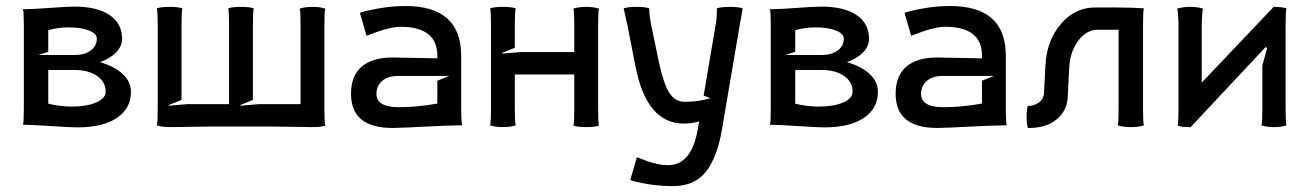

<svg xmlns="http://www.w3.org/2000/svg" viewBox="-20 -425 4399 645"><path d="M60.1 -60.1V-339.8Q60.1 -385.3 57.1 -394H63.5Q94.7 -394.5 151.1 -398.7Q207.5 -402.8 230 -402.8Q306.2 -402.8 348.1 -374.5Q390.1 -346.2 390.1 -294.9Q390.1 -270 370.6 -249.5Q351.1 -229 315.9 -216.3Q364.7 -202.1 392.3 -176.3Q419.9 -150.4 419.9 -117.2Q419.9 -60.5 372.6 -28.8Q325.2 2.9 240.2 2.9Q217.8 2.9 155.8 -1.2Q93.8 -5.4 61.5 -5.9H57.1Q60.1 -14.6 60.1 -60.1ZM142.1 -76.7Q182.6 -66.9 220.2 -66.9Q271.5 -66.9 303.2 -80.8Q335 -94.7 335 -117.2Q335 -149.9 306.2 -169.9Q277.3 -189.9 230 -189.9H142.1ZM142.1 -251 109.4 -240.2H230Q263.7 -240.2 284.4 -255.1Q305.2 -270 305.2 -294.9Q305.2 -312 279.1 -322.5Q252.9 -333 210 -333Q175.3 -333 142.1 -323.7Z M509.8 -58.1V-341.8Q509.8 -388.2 506.8 -397Q521.5 -401.9 549.8 -401.9Q578.1 -401.9 592.8 -397Q589.8 -388.2 589.8 -341.8V-89.4L545.9 -71.8L546.4 -69.8L609.9 -75.2H749.5V-341.8Q749.5 -388.2 746.6 -397Q761.2 -401.9 789.6 -401.9Q817.9 -401.9 832.5 -397Q829.6 -388.2 829.6 -341.8V-89.4L786.6 -71.8L787.6 -69.8L851.1 -75.2V-74.7L851.6 -75.2H989.7V-341.8Q989.7 -387.2 986.8 -396Q1004.4 -401.9 1029.8 -401.9Q1055.2 -401.9 1072.8 -396Q1069.8 -387.2 1069.8 -341.8V-58.1Q1069.8 -11.7 1072.8 -2.9Q1058.1 2 1028.8 2Q996.6 2 957.3 1Q918 0 887.7 0H691.9Q662.1 0 622.6 1Q583 2 550.8 2Q524.4 2 506.8 -3.9Q509.8 -12.7 509.8 -58.1Z M1159.2 -109.9Q1159.2 -170.4 1195.1 -201.2Q1231 -231.9 1299.3 -231.9L1449.2 -229V-237.8Q1449.2 -335 1325.2 -335Q1287.1 -335 1211.4 -304.7L1189 -381.8Q1205.1 -388.2 1250.7 -396.5Q1296.4 -404.8 1342.3 -404.8Q1527.8 -404.8 1529.3 -240.2V-58.1Q1529.3 -23.4 1532.2 -3.9H1525.4Q1490.7 -3.9 1405.5 0.5Q1320.3 4.9 1299.3 4.9Q1159.2 4.9 1159.2 -109.9ZM1244.6 -109.9Q1244.6 -64.9 1319.3 -64.9Q1380.9 -64.9 1449.2 -77.1V-153.8L1489.3 -169.9H1317.4Q1282.2 -169.9 1263.4 -152.8Q1244.6 -135.7 1244.6 -109.9Z M1629.4 -58.1V-341.8Q1629.4 -388.2 1626.5 -397Q1641.1 -401.9 1669.4 -401.9Q1697.8 -401.9 1712.4 -397Q1709.5 -388.2 1709.5 -341.8V-264.6L1666.5 -247.1L1667.5 -245.1L1728.5 -250H1909.2V-341.8Q1909.2 -387.2 1906.2 -396Q1923.8 -401.9 1949.2 -401.9Q1974.6 -401.9 1992.2 -396Q1989.3 -387.2 1989.3 -341.8V-58.1Q1989.3 -11.7 1992.2 -2.9Q1977.5 2 1949.2 2Q1920.9 2 1906.2 -2.9Q1909.2 -11.7 1909.2 -58.1V-174.8H1709.5V-58.1Q1709.5 -12.7 1712.4 -3.9Q1694.8 2 1669.4 2Q1644 2 1626.5 -3.9Q1629.4 -12.7 1629.4 -58.1Z M2277.3 -9.8Q2152.8 -9.8 2115.2 -200.2L2087.4 -341.8L2075.2 -397Q2089.8 -401.9 2118.2 -401.9Q2146.5 -401.9 2161.1 -397V-393.1Q2161.1 -373.5 2167.5 -341.8L2191.4 -226.1Q2208.5 -144.5 2228 -113.8Q2247.6 -83 2280.3 -83Q2326.7 -83 2366.7 -95.2L2343.8 -104L2384.3 -342.8Q2388.2 -363.8 2388.2 -392.1V-397Q2402.8 -401.9 2432.1 -401.9Q2460.4 -401.9 2475.1 -397Q2468.8 -361.3 2465.3 -341.8L2405.3 9.8Q2389.2 105 2350.8 152.6Q2312.5 200.2 2241.2 200.2Q2195.3 200.2 2154.1 193.1Q2112.8 186 2097.2 179.7L2119.6 103Q2143.6 112.3 2153.8 116.2Q2164.1 120.1 2184.8 125Q2205.6 129.9 2224.1 129.9Q2303.2 129.9 2324.2 8.8L2328.6 -17.1Q2303.2 -9.8 2277.3 -9.8Z M2569.3 -60.1V-339.8Q2569.3 -385.3 2566.4 -394H2572.8Q2604 -394.5 2660.4 -398.7Q2716.8 -402.8 2739.3 -402.8Q2815.4 -402.8 2857.4 -374.5Q2899.4 -346.2 2899.4 -294.9Q2899.4 -270 2879.9 -249.5Q2860.4 -229 2825.2 -216.3Q2874 -202.1 2901.6 -176.3Q2929.2 -150.4 2929.2 -117.2Q2929.2 -60.5 2881.8 -28.8Q2834.5 2.9 2749.5 2.9Q2727.1 2.9 2665 -1.2Q2603 -5.4 2570.8 -5.9H2566.4Q2569.3 -14.6 2569.3 -60.1ZM2651.4 -76.7Q2691.9 -66.9 2729.5 -66.9Q2780.8 -66.9 2812.5 -80.8Q2844.2 -94.7 2844.2 -117.2Q2844.2 -149.9 2815.4 -169.9Q2786.6 -189.9 2739.3 -189.9H2651.4ZM2651.4 -251 2618.7 -240.2H2739.3Q2772.9 -240.2 2793.7 -255.1Q2814.5 -270 2814.5 -294.9Q2814.5 -312 2788.3 -322.5Q2762.2 -333 2719.2 -333Q2684.6 -333 2651.4 -323.7Z M2988.8 -109.9Q2988.8 -170.4 3024.7 -201.2Q3060.5 -231.9 3128.9 -231.9L3278.8 -229V-237.8Q3278.8 -335 3154.8 -335Q3116.7 -335 3041 -304.7L3018.6 -381.8Q3034.7 -388.2 3080.3 -396.5Q3126 -404.8 3171.9 -404.8Q3357.4 -404.8 3358.9 -240.2V-58.1Q3358.9 -23.4 3361.8 -3.9H3355Q3320.3 -3.9 3235.1 0.5Q3149.9 4.9 3128.9 4.9Q2988.8 4.9 2988.8 -109.9ZM3074.2 -109.9Q3074.2 -64.9 3148.9 -64.9Q3210.4 -64.9 3278.8 -77.1V-153.8L3318.8 -169.9H3147Q3111.8 -169.9 3093 -152.8Q3074.2 -135.7 3074.2 -109.9Z M3428.7 -32.2Q3428.7 -56.6 3433.1 -69.8Q3434.1 -69.3 3437.5 -69.3Q3452.6 -69.3 3469.2 -80.1Q3485.8 -90.8 3487.3 -113.8L3492.2 -208Q3496.6 -288.6 3543.7 -344.2Q3590.8 -399.9 3658.7 -399.9H3728Q3780.3 -399.9 3822.8 -397Q3819.8 -388.2 3819.8 -341.8V-58.1Q3819.8 -12.7 3822.8 -3.9Q3805.2 2 3778.8 2Q3752.4 2 3734.9 -3.9Q3737.8 -12.7 3737.8 -58.1V-325.2H3668.9Q3629.4 -325.2 3601.8 -287.6Q3574.2 -250 3571.8 -195.8L3566.9 -98.1Q3564.5 -52.7 3529.5 -23.9Q3494.6 4.9 3437 4.9H3433.1Q3428.7 -8.3 3428.7 -32.2Z M3939 -58.1V-341.8Q3939 -355.5 3937.5 -374.5Q3936 -393.6 3935.1 -396Q3952.6 -401.9 3978 -401.9Q4003.4 -401.9 4021 -396Q4020 -393.6 4018.6 -374.5Q4017.1 -355.5 4017.1 -341.8V-147.5L4258.8 -401.9Q4287.1 -401.9 4301.8 -397Q4298.8 -388.2 4298.8 -341.8V-58.1Q4298.8 -12.7 4301.8 -3.9Q4284.2 2 4259.8 2Q4235.4 2 4217.8 -3.9Q4220.7 -12.7 4220.7 -58.1V-205.1L4236.8 -262.7L4231.9 -267.1L3978 3.9V2Q3950.7 2 3936 -2.9Q3939 -11.7 3939 -58.1Z"/></svg>

Font: Nikodecs
Style: Medium
Weight: 500
Version: Version 0.29